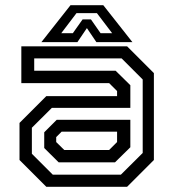

<svg xmlns="http://www.w3.org/2000/svg" viewBox="-20 -718 666 738"><path d="M158 0 55 -103V-245.5L158 -348.5H430V-368L399.5 -398.5H62V-540H468.5L571.5 -437V-103L468.5 0ZM205.5 -94 150 -149V-209.5L198 -257.5H481V-152L422 -94ZM183 -46.5H444.5L528.5 -130V-412.5L447.5 -493.5H111.5V-446H424.5L481 -390.5V-303.5H179.5L102.5 -227V-127ZM227 -141.5H399.5L430 -172V-212H217L196 -191V-172ZM251 -698H377L489 -556H350.5L314 -610L277.5 -556H139ZM274 -667.5 215.5 -590.5H260L297.5 -643.5H329.5L366.5 -590.5H411L352.5 -667.5Z"/></svg>

Font: Tourney Thin Medium
Style: Regular
Weight: 500
Version: Version 1.015